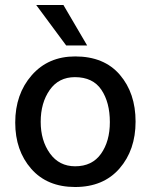

<svg xmlns="http://www.w3.org/2000/svg" viewBox="-20 -740 604 769"><path d="M281 9Q169 9 105 -64Q41 -137 41 -249Q41 -363 107 -438.5Q173 -514 281 -514Q397 -514 460 -440.5Q523 -367 523 -253Q523 -139 458.5 -65Q394 9 281 9ZM143 -252Q143 -177 180 -125.5Q217 -74 281 -74Q349 -74 384.5 -124Q420 -174 420 -251Q420 -330 386 -380.5Q352 -431 280 -431Q215 -431 179 -379.5Q143 -328 143 -252ZM329 -558H245L125 -720H234Z"/></svg>

Font: Hind Siliguri Medium
Style: Regular
Weight: 500
Designer: Jyotish Sonowal
Foundry: Indian Type Foundry
Version: Version 1.001;PS 1.0;hotconv 1.0.86;makeotf.lib2.5.63406; tt